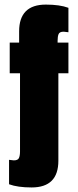

<svg xmlns="http://www.w3.org/2000/svg" viewBox="-20 -805 343 848"><path d="M119.6 22.9Q58.1 22.9 20 8.8V-99.1Q35.6 -96.7 41 -96.7Q59.1 -96.7 63.7 -107.2Q68.4 -117.7 68.4 -136.2V-481.4H22.9V-616.7H64.5V-666.5Q64.5 -784.7 182.6 -784.7Q244.1 -784.7 282.2 -770.5V-662.6Q266.6 -665 261.2 -665Q243.2 -665 238.8 -654.5Q234.4 -644 234.4 -625.5V-616.7H282.2V-481.4H237.8V-95.2Q237.8 22.9 119.6 22.9Z"/></svg>

Font: webenart
Style: Regular
Weight: 400
Designer: Vernon Adams
Foundry: Vernon Adams
Version: Version 2.116; ttfautohint (v1.8.3)